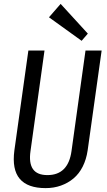

<svg xmlns="http://www.w3.org/2000/svg" viewBox="-20 -960 549 988"><path d="M215 8Q122 8 81.5 -40Q41 -88 54 -186L126 -700H209L137 -183Q128 -121 149.5 -90Q171 -59 224 -59Q331 -59 348 -183L420 -700H503L431 -186Q424 -139 405.5 -102.5Q387 -66 358.5 -42Q330 -18 293.5 -5Q257 8 215 8ZM432 -787 400 -750 232 -871 292 -940Z"/></svg>

Font: Pathway Extreme Condensed
Style: Italic
Weight: 400
Width: 3
Italic angle: -8°
Version: Version 1.001;gftools[0.9.26]